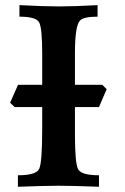

<svg xmlns="http://www.w3.org/2000/svg" viewBox="-20 -713 478 733"><path d="M357.9 0Q253.9 -3.9 203.1 -3.9Q154.3 -3.9 48.3 0V-43.9Q117.7 -43.9 129.4 -67.9Q141.1 -91.8 141.1 -220.7V-508.8Q141.1 -606 129.4 -627.7Q117.7 -649.4 54.2 -649.4V-693.4Q147.9 -688.5 206.1 -688.5Q263.2 -688.5 352.5 -693.4V-649.4Q298.8 -649.4 285.2 -634.3Q266.1 -613.8 266.1 -509.3V-199.2Q266.1 -89.8 278.3 -66.9Q290.5 -43.9 357.9 -43.9ZM357.9 -304.2H36.1L18.6 -320.8L48.8 -389.2H370.6L387.2 -372.6Z"/></svg>

Font: Kelvinch
Style: Bold
Weight: 700
Designer: Paul James Miller
Foundry: High-Logic / Made with FontCreator
Version: Version 3.501;March 28, 2021;FontCreator 13.0.0.2683 64-bit